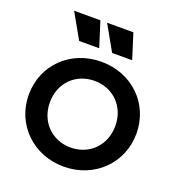

<svg xmlns="http://www.w3.org/2000/svg" viewBox="-176 -1168 1230 1324"><g transform="rotate(20 439.0 -505.5)"><path d="M391 -839 333 -1023H140L244 -839ZM633 -839 575 -1023H382L486 -839ZM439 12C663 12 834 -155 834 -373C834 -591 665 -757 439 -757C213 -757 44 -591 44 -373C44 -155 215 12 439 12ZM439 -128C303 -128 199 -229 199 -373C199 -517 303 -617 439 -617C575 -617 679 -517 679 -373C679 -229 575 -128 439 -128Z"/></g></svg>

Font: Plus Jakarta Sans ExtraBold
Style: Regular
Weight: 800
Designer: Gumpita Rahayu
Foundry: Tokotype
Version: Version 2.071;gftools[0.9.30]